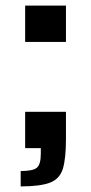

<svg xmlns="http://www.w3.org/2000/svg" viewBox="-20 -530 327 687"><path d="M70 -380V-510H216V-380ZM54 137V82Q97 82 111.5 70.5Q126 59 126 20V0H70V-130H216V-32Q216 37 205 73.5Q194 110 159 123.5Q124 137 54 137Z"/></svg>

Font: Saira Expanded SemiBold
Style: Regular
Weight: 600
Width: 7
Designer: Hector Gatti with collaboration of the Omnibus-Type team
Foundry: Omnibus-Type
Version: Version 1.100; ttfautohint (v1.8.3)